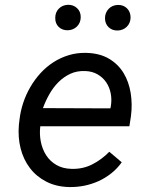

<svg xmlns="http://www.w3.org/2000/svg" viewBox="-20 -754 627 784"><path d="M263.7 9.8Q210 8.8 169.2 -12.2Q128.4 -33.2 102.1 -67.9Q75.7 -102.5 64.2 -147.9Q52.7 -193.4 57.1 -244.1L59.6 -265.1Q63.5 -299.8 74.7 -333.7Q85.9 -367.7 103.8 -398.4Q121.6 -429.2 145.3 -455.1Q168.9 -481 198 -499.8Q227.1 -518.6 261 -528.8Q294.9 -539.1 332.5 -538.1Q387.2 -536.6 424.8 -514.4Q462.4 -492.2 484.4 -456.1Q506.3 -419.9 513.7 -373.8Q521 -327.6 514.6 -278.8L508.3 -238.3H144.5Q140.6 -206.1 146.7 -175.3Q152.8 -144.5 168.5 -120.1Q184.1 -95.7 210 -80.6Q235.8 -65.4 271.5 -64.5Q317.4 -63 356.2 -82.5Q395 -102.1 426.3 -134.3L477.1 -91.3Q459 -65.9 434.8 -46.6Q410.6 -27.3 382.8 -14.6Q355 -2 324.7 4.2Q294.4 10.3 263.7 9.8ZM328.1 -463.9Q293.9 -465.3 266.6 -452.4Q239.3 -439.5 218 -418Q196.8 -396.5 181.2 -368.7Q165.5 -340.8 155.3 -312.5L430.7 -311.5L432.6 -320.3Q437 -347.2 432.1 -372.6Q427.2 -397.9 413.6 -418Q399.9 -438 378.4 -450.4Q356.9 -462.9 328.1 -463.9ZM205.6 -681.2Q205.6 -703.6 220 -718.5Q234.4 -733.4 257.3 -734.4Q279.8 -734.9 294.9 -720.5Q310.1 -706.1 309.6 -683.1Q309.1 -660.6 294.4 -646Q279.8 -631.3 257.3 -630.4Q234.4 -629.9 219.7 -644Q205.1 -658.2 205.6 -681.2ZM408.7 -680.2Q409.2 -702.6 423.6 -717.8Q438 -732.9 460.9 -733.9Q483.9 -734.4 498.5 -720Q513.2 -705.6 513.2 -682.1Q512.7 -659.7 498 -645Q483.4 -630.4 460.4 -629.4Q438 -628.9 423.3 -643.1Q408.7 -657.2 408.7 -680.2Z"/></svg>

Font: Roboto Mono
Style: Italic
Weight: 400
Designer: Google
Version: Version 2.000985; 2015; ttfautohint (v1.3)